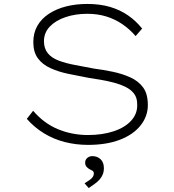

<svg xmlns="http://www.w3.org/2000/svg" viewBox="-20 -725 882 974"><path d="M427 10Q365 10 308.5 -4.5Q252 -19 203.5 -48.5Q155 -78 116 -122L148 -163Q204 -98 275.5 -69Q347 -40 426 -40Q499 -40 556.5 -59Q614 -78 646 -113.5Q678 -149 676 -196Q676 -229 660 -250Q644 -271 616 -284.5Q588 -298 555 -306.5Q522 -315 489.5 -320.5Q457 -326 430 -330Q376 -340 326 -350.5Q276 -361 235.5 -379.5Q195 -398 172 -429.5Q149 -461 149 -511Q149 -558 169.5 -594Q190 -630 228 -655Q266 -680 315.5 -692.5Q365 -705 423 -705Q487 -705 538 -690Q589 -675 629.5 -647Q670 -619 701 -580L668 -542Q638 -577 600.5 -602.5Q563 -628 519 -641.5Q475 -655 423 -655Q362 -655 312 -638Q262 -621 232.5 -590Q203 -559 203 -516Q203 -479 222.5 -455Q242 -431 278 -417.5Q314 -404 359.5 -395.5Q405 -387 457 -377Q504 -371 552 -361Q600 -351 641 -332.5Q682 -314 706 -281.5Q730 -249 730 -192Q730 -135 693 -88.5Q656 -42 588 -16Q520 10 427 10ZM430 229 409 205Q425 195 435.5 187.5Q446 180 451 172Q456 164 456 156Q456 145 449 141Q442 137 434 133Q426 129 419 121Q412 113 412 100Q412 85 423 76Q434 67 448 67Q474 67 490.5 83Q507 99 507 128Q507 146 501 160.5Q495 175 484.5 186.5Q474 198 460 208Q446 218 430 229Z"/></svg>

Font: Lexend Tera ExtraLight
Style: Regular
Weight: 250
Designer: Bonnie Shaver-Troup, Thomas Jockin
Foundry: Lexend
Version: Version 1.007